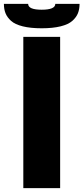

<svg xmlns="http://www.w3.org/2000/svg" viewBox="-65 -970 430 990"><path d="M245.1 -779.8V0H55.2V-779.8ZM-44.9 -950.2H80.1Q80.1 -919.9 149.9 -919.9Q220.2 -919.9 220.2 -950.2H345.2Q345.2 -922.9 336.9 -901.9Q328.6 -880.9 308.1 -862.5Q287.6 -844.2 247.6 -834.2Q207.5 -824.2 149.9 -824.2Q92.3 -824.2 52.2 -834.2Q12.2 -844.2 -8.1 -862.5Q-28.3 -880.9 -36.6 -901.9Q-44.9 -922.9 -44.9 -950.2Z"/></svg>

Font: Cooper Hewitt
Style: Heavy
Weight: 713
Designer: Village Type and Design LLC
Foundry: Cooper Hewitt Smithsonian Design Museum
Version: 1.000